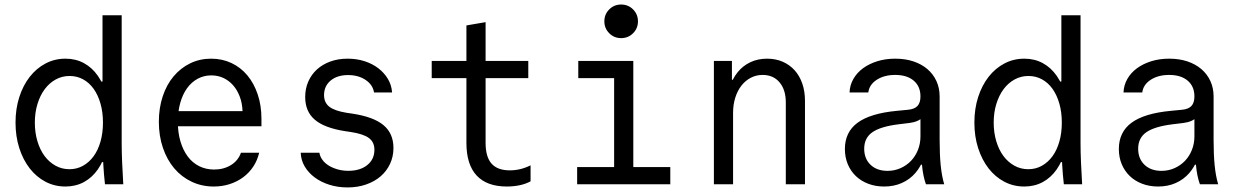

<svg xmlns="http://www.w3.org/2000/svg" viewBox="-20 -807 5440 841"><path d="M266.4 10Q311.6 10 347.7 -9.6Q383.8 -29.2 408.9 -65.5Q434 -101.8 447.7 -153.5Q461.4 -205.2 461.4 -270Q461.4 -334.8 447.7 -386.5Q434 -438.2 408.9 -474.5Q383.8 -510.8 347.7 -530.4Q311.6 -550 266.8 -550Q219.6 -550 179.6 -529Q139.6 -508 110.3 -470.5Q81 -433 64.5 -381.8Q48 -330.6 48 -270Q48 -209.4 64.5 -158.2Q81 -107 110.1 -69.5Q139.2 -32 179.2 -11Q219.2 10 266.4 10ZM284.2 -65.8Q251.2 -65.8 223.3 -81.2Q195.4 -96.6 175.3 -123.6Q155.2 -150.6 143.9 -188.4Q132.6 -226.2 132.6 -270Q132.6 -314.4 144.2 -351.9Q155.8 -389.4 175.9 -416.4Q196 -443.4 223.9 -458.8Q251.8 -474.2 284.8 -474.2Q317.2 -474.2 344.2 -459.4Q371.2 -444.6 390.4 -417.6Q409.6 -390.6 420.3 -352.8Q431 -315 431 -270Q431 -225 420.3 -187.2Q409.6 -149.4 390.1 -122.7Q370.6 -96 343.6 -80.9Q316.6 -65.8 284.2 -65.8ZM439.8 0H520Q517 -48 515 -95Q513 -142 513 -180V-740H429V-449.8H421L446.8 -250L430.4 -170Q430.4 -125.6 432.6 -85Q434.8 -44.4 439.8 0ZM417.8 -96.8H427.8H431.8H441.8L429.8 -108.8Z M724.4 -253.8H1125.2V-286.2Q1125.2 -344.8 1108.9 -393.3Q1092.6 -441.9 1063.6 -476.7Q1034.6 -511.6 994 -530.8Q953.4 -550 905.1 -550Q854.8 -550 812.9 -529.5Q771 -509 740.3 -472.5Q709.6 -436 692.7 -384.9Q675.8 -333.8 675.8 -273.7Q675.8 -211.6 693.7 -159.2Q711.7 -106.8 743.4 -69.4Q775.2 -32 819.6 -11Q864 10 916 10Q953.5 10 986.2 -0.6Q1019 -11.2 1045.3 -30.7Q1071.6 -50.2 1089.6 -77.6Q1107.6 -105 1115.2 -138H1035.4Q1023.4 -103.6 991.7 -84Q960 -64.4 917.8 -64.4Q881.9 -64.4 852.2 -79.3Q822.6 -94.2 802.2 -121.7Q781.8 -149.2 770.4 -187.6Q759 -226 759 -272.9Q759 -318.8 769.6 -356.5Q780.2 -394.2 799.6 -420.9Q819 -447.6 846.1 -462.2Q873.2 -476.8 905.6 -476.8Q934.4 -476.8 958.4 -465.6Q982.4 -454.4 1000.6 -434Q1018.8 -413.6 1029.9 -384.6Q1041 -355.6 1042.4 -320.2H724.4Z M1297.2 -138Q1298.4 -105.4 1314.7 -77.8Q1331 -50.2 1358.6 -29.7Q1386.2 -9.2 1423.1 2.4Q1460 14 1502.4 14Q1546.4 14 1583.5 1.1Q1620.6 -11.8 1647.1 -34.6Q1673.6 -57.4 1688.5 -89.3Q1703.4 -121.2 1703.4 -158.8Q1703.4 -222.4 1659.7 -258.9Q1616 -295.4 1522.4 -309.4L1497.8 -313Q1445.4 -321.6 1422.4 -339.6Q1399.4 -357.6 1399.4 -390.4Q1399.4 -430 1428.2 -454.1Q1457 -478.2 1504.6 -478.2Q1549.8 -478.2 1581.4 -456.9Q1613 -435.6 1618.4 -402H1697.4Q1695.2 -434 1679.3 -460.9Q1663.4 -487.8 1637.4 -507.8Q1611.4 -527.8 1577 -538.9Q1542.6 -550 1502.6 -550Q1461.2 -550 1427.1 -537.6Q1393 -525.2 1368.5 -503Q1344 -480.8 1330.4 -449.9Q1316.8 -419 1316.8 -382Q1316.8 -318.4 1359.2 -282.4Q1401.6 -246.4 1492.2 -232.4L1516.8 -228.8Q1572.4 -220.2 1596.2 -202.2Q1620 -184.2 1620 -151Q1620 -109.2 1588.7 -84Q1557.4 -58.8 1505.8 -58.8Q1481 -58.8 1459.1 -65Q1437.2 -71.2 1420.2 -81.6Q1403.2 -92 1392.4 -106.7Q1381.6 -121.4 1379 -138Z M2107 -181V-464.8H2294V-540H2107V-710L2023 -695.6V-540H1871V-464.8H2023V-181Q2023 -86.4 2067.8 -38.2Q2112.6 10 2200 10Q2229.8 10 2256.3 4.4Q2282.8 -1.2 2304 -12.8V-82.8Q2281.4 -71.6 2258.8 -66.2Q2236.2 -60.8 2213.4 -60.8Q2159.2 -60.8 2133.1 -90.3Q2107 -119.8 2107 -181Z M2508 0H2916V-75.2H2754V-540H2513V-464.8H2670V-75.2H2508ZM2627.2 -713.6Q2627.2 -682.8 2648.6 -661.4Q2669.9 -640 2700.8 -640Q2731.6 -640 2753 -661.4Q2774.4 -682.7 2774.4 -713.6Q2774.4 -744.4 2753 -765.8Q2731.7 -787.2 2700.8 -787.2Q2670 -787.2 2648.6 -765.8Q2627.2 -744.5 2627.2 -713.6Z M3107 0H3191V-312Q3191 -348.6 3200.6 -379.1Q3210.2 -409.6 3227.5 -431.8Q3244.8 -454 3268.6 -466.4Q3292.4 -478.8 3320.4 -478.8Q3367.2 -478.8 3394.6 -446.3Q3422 -413.8 3422 -358V0H3506V-365Q3506 -407 3494.2 -441Q3482.4 -475 3460.6 -499.2Q3438.8 -523.4 3408.2 -536.7Q3377.6 -550 3340 -550Q3299.8 -550 3267 -534.6Q3234.2 -519.2 3211.2 -490.9Q3188.2 -462.6 3175.5 -422.3Q3162.8 -382 3162.8 -332L3194 -457.6H3186V-540H3107Z M4011.8 -384.6Q4011.8 -356.8 3998.7 -342.8Q3985.6 -328.8 3957.2 -326.2L3907.4 -321.4Q3792.2 -310.4 3736.5 -269.5Q3680.8 -228.6 3680.8 -154.2Q3680.8 -117.8 3693.5 -87.6Q3706.2 -57.4 3728.9 -35.7Q3751.6 -14 3783.3 -2Q3815 10 3852.8 10Q3895.6 10 3930.3 -5.5Q3965 -21 3989.4 -49.1Q4013.8 -77.2 4027.3 -116.8Q4040.8 -156.4 4040.8 -205.6L3988.4 -85.6H4018.4Q4020.8 -59 4025.2 -37.9Q4029.6 -16.8 4035.8 0H4115.8Q4105.2 -35.4 4100.5 -82.5Q4095.8 -129.6 4095.8 -193V-384.4Q4095.8 -421.6 4081.7 -452.1Q4067.6 -482.6 4042.1 -504.4Q4016.6 -526.2 3981 -538.1Q3945.4 -550 3901.4 -550Q3859 -550 3823.2 -538.9Q3787.4 -527.8 3760.6 -508.3Q3733.8 -488.8 3718.1 -461.4Q3702.4 -434 3701.2 -402H3783.4Q3787.6 -436.2 3820.3 -457.5Q3853 -478.8 3901.2 -478.8Q3952.8 -478.8 3982.3 -453.7Q4011.8 -428.6 4011.8 -384.6ZM4011.8 -313V-210Q4011.8 -177.8 4000.7 -150.1Q3989.6 -122.4 3970.2 -102.2Q3950.8 -82 3924.2 -70.3Q3897.6 -58.6 3867.6 -58.6Q3821 -58.6 3793.2 -85.2Q3765.4 -111.8 3765.4 -155.6Q3765.4 -202.8 3801.2 -227.8Q3837 -252.8 3916.2 -262.6L3963.8 -268.4Q4004 -273.4 4023 -295Q4042 -316.6 4042 -359.8Z M4466.4 10Q4511.6 10 4547.7 -9.6Q4583.8 -29.2 4608.9 -65.5Q4634 -101.8 4647.7 -153.5Q4661.4 -205.2 4661.4 -270Q4661.4 -334.8 4647.7 -386.5Q4634 -438.2 4608.9 -474.5Q4583.8 -510.8 4547.7 -530.4Q4511.6 -550 4466.8 -550Q4419.6 -550 4379.6 -529Q4339.6 -508 4310.3 -470.5Q4281 -433 4264.5 -381.8Q4248 -330.6 4248 -270Q4248 -209.4 4264.5 -158.2Q4281 -107 4310.1 -69.5Q4339.2 -32 4379.2 -11Q4419.2 10 4466.4 10ZM4484.2 -65.8Q4451.2 -65.8 4423.3 -81.2Q4395.4 -96.6 4375.3 -123.6Q4355.2 -150.6 4343.9 -188.4Q4332.6 -226.2 4332.6 -270Q4332.6 -314.4 4344.2 -351.9Q4355.8 -389.4 4375.9 -416.4Q4396 -443.4 4423.9 -458.8Q4451.8 -474.2 4484.8 -474.2Q4517.2 -474.2 4544.2 -459.4Q4571.2 -444.6 4590.4 -417.6Q4609.6 -390.6 4620.3 -352.8Q4631 -315 4631 -270Q4631 -225 4620.3 -187.2Q4609.6 -149.4 4590.1 -122.7Q4570.6 -96 4543.6 -80.9Q4516.6 -65.8 4484.2 -65.8ZM4639.8 0H4720Q4717 -48 4715 -95Q4713 -142 4713 -180V-740H4629V-449.8H4621L4646.8 -250L4630.4 -170Q4630.4 -125.6 4632.6 -85Q4634.8 -44.4 4639.8 0ZM4617.8 -96.8H4627.8H4631.8H4641.8L4629.8 -108.8Z M5211.8 -384.6Q5211.8 -356.8 5198.7 -342.8Q5185.6 -328.8 5157.2 -326.2L5107.4 -321.4Q4992.2 -310.4 4936.5 -269.5Q4880.8 -228.6 4880.8 -154.2Q4880.8 -117.8 4893.5 -87.6Q4906.2 -57.4 4928.9 -35.7Q4951.6 -14 4983.3 -2Q5015 10 5052.8 10Q5095.6 10 5130.3 -5.5Q5165 -21 5189.4 -49.1Q5213.8 -77.2 5227.3 -116.8Q5240.8 -156.4 5240.8 -205.6L5188.4 -85.6H5218.4Q5220.8 -59 5225.2 -37.9Q5229.6 -16.8 5235.8 0H5315.8Q5305.2 -35.4 5300.5 -82.5Q5295.8 -129.6 5295.8 -193V-384.4Q5295.8 -421.6 5281.7 -452.1Q5267.6 -482.6 5242.1 -504.4Q5216.6 -526.2 5181 -538.1Q5145.4 -550 5101.4 -550Q5059 -550 5023.2 -538.9Q4987.4 -527.8 4960.6 -508.3Q4933.8 -488.8 4918.1 -461.4Q4902.4 -434 4901.2 -402H4983.4Q4987.6 -436.2 5020.3 -457.5Q5053 -478.8 5101.2 -478.8Q5152.8 -478.8 5182.3 -453.7Q5211.8 -428.6 5211.8 -384.6ZM5211.8 -313V-210Q5211.8 -177.8 5200.7 -150.1Q5189.6 -122.4 5170.2 -102.2Q5150.8 -82 5124.2 -70.3Q5097.6 -58.6 5067.6 -58.6Q5021 -58.6 4993.2 -85.2Q4965.4 -111.8 4965.4 -155.6Q4965.4 -202.8 5001.2 -227.8Q5037 -252.8 5116.2 -262.6L5163.8 -268.4Q5204 -273.4 5223 -295Q5242 -316.6 5242 -359.8Z"/></svg>

Font: CommitMonoV142 ExtLt
Style: Regular
Weight: 200
Monospace: yes
Designer: Eigil Nikolajsen
Foundry: Eigil Nikolajsen
Version: Version 1.142